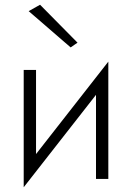

<svg xmlns="http://www.w3.org/2000/svg" viewBox="-20 -755 557 810"><path d="M432 -415 437 -495 85 -45 80 35ZM132 -460H80V35L132 -39ZM437 -495 385 -421V0H437ZM101 -708 278 -555 307 -575 149 -735Z"/></svg>

Font: NM-font
Style: Light
Weight: 500
Designer: ""
Foundry: ""
Version: ""